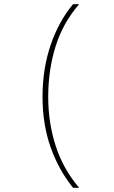

<svg xmlns="http://www.w3.org/2000/svg" viewBox="-20 -734 540 912"><path d="M356 158Q280 69 244.5 -41Q209 -151 209 -275Q209 -401 244 -513.5Q279 -626 356 -714H327Q259 -633 220.5 -520Q182 -407 182 -274Q182 -143 220.5 -34.5Q259 74 327 158Z"/></svg>

Font: Noto Sans Mono UI Condensed Thin
Style: Regular
Weight: 250
Width: 3
Designer: Monotype Design team
Foundry: Monotype Imaging Inc.
Version: 1.000